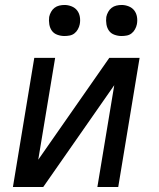

<svg xmlns="http://www.w3.org/2000/svg" viewBox="-20 -753 640 773"><path d="M32 0 118 -520H202L134 -110L420 -520H542L456 0H372L440 -410L154 0ZM469 -608Q455 -608 441 -613Q427 -618 419 -629Q411 -640 408.5 -655Q406 -670 408 -685Q410 -695 415.5 -705Q421 -715 429.5 -721.5Q438 -728 448.5 -730.5Q459 -733 470 -733Q484 -733 498 -727.5Q512 -722 520.5 -711Q529 -700 531.5 -685Q534 -670 531 -655Q529 -645 523.5 -635Q518 -625 509.5 -618.5Q501 -612 490.5 -610Q480 -608 469 -608ZM239 -608Q225 -608 211 -613Q197 -618 189 -629Q181 -640 178.5 -655Q176 -670 178 -685Q180 -695 185.5 -705Q191 -715 199.5 -721.5Q208 -728 218.5 -730.5Q229 -733 240 -733Q254 -733 268 -727.5Q282 -722 290.5 -711Q299 -700 301.5 -685Q304 -670 301 -655Q299 -645 293.5 -635Q288 -625 279.5 -618.5Q271 -612 260.5 -610Q250 -608 239 -608Z"/></svg>

Font: Iosevka Aile Oblique
Style: Regular
Weight: 400
Italic angle: -9°
Designer: Belleve Invis
Foundry: Belleve Invis
Version: Version 31.1.0; ttfautohint (v1.8.4)